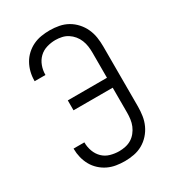

<svg xmlns="http://www.w3.org/2000/svg" viewBox="-182 -845 863 955"><g transform="rotate(-30 250.0 -367.5)"><path d="M253 8Q279 8 305.5 3Q332 -2 355 -15Q378 -28 396 -48Q414 -68 425 -92Q436 -116 440 -142.5Q444 -169 444 -195V-540Q444 -567 440 -593Q436 -619 425 -643Q414 -667 396 -687Q378 -707 355 -720Q332 -733 305.5 -738Q279 -743 253 -743Q228 -743 203.5 -739Q179 -735 157 -724.5Q135 -714 116.5 -697Q98 -680 86 -658.5Q74 -637 68 -613Q62 -589 62 -564Q62 -563 62 -562.5Q62 -562 62 -561H124Q124 -562 124 -562.5Q124 -563 124 -563Q124 -588 133 -612.5Q142 -637 160 -654.5Q178 -672 203 -679.5Q228 -687 253 -687Q271 -687 289.5 -683Q308 -679 323.5 -669Q339 -659 351 -644.5Q363 -630 370 -612.5Q377 -595 379.5 -577Q382 -559 382 -540V-396H157V-339H382V-195Q382 -177 379.5 -158.5Q377 -140 370 -123Q363 -106 351 -91Q339 -76 323.5 -66.5Q308 -57 289.5 -53Q271 -49 253 -49Q228 -49 203 -56Q178 -63 160 -80.5Q142 -98 133 -122.5Q124 -147 124 -172Q124 -173 124 -173.5Q124 -174 124 -174H62Q62 -173 62 -172.5Q62 -172 62 -171Q62 -147 68 -122.5Q74 -98 86 -76.5Q98 -55 116.5 -38Q135 -21 157 -10.5Q179 0 203.5 4Q228 8 253 8Z"/></g></svg>

Font: Iosevka SS09 Light
Style: Regular
Weight: 300
Monospace: yes
Designer: Belleve Invis
Foundry: Belleve Invis
Version: Version 5.2.1; ttfautohint (v1.8.3)